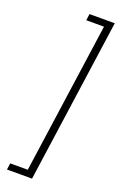

<svg xmlns="http://www.w3.org/2000/svg" viewBox="-173 -850 631 1007"><g transform="rotate(20 142.0 -346.0)"><path d="M281 -803 152 111H12L17 75H115L234 -767H135L140 -803Z"/></g></svg>

Font: Fira Sans Condensed ExtraLight
Style: Italic
Weight: 275
Width: 3
Italic angle: -8°
Designer: Carrois Corporate & Edenspiekermann AG
Foundry: Carrois Corporate GbR & Edenspiekermann AG
Version: Version 4.203